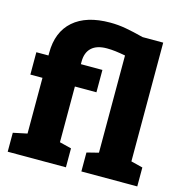

<svg xmlns="http://www.w3.org/2000/svg" viewBox="-112 -876 939 980"><g transform="rotate(15 357.5 -386.0)"><path d="M15.6 0V-100.1L89.4 -115.7V-410.2H25.4V-528.3H89.4V-542Q89.4 -652.8 157.5 -712.4Q225.6 -772 351.1 -772Q393.1 -772 434.1 -764.6Q475.1 -757.3 529.3 -743.2H638.2V-115.7L700.2 -100.1V0H404.8V-100.1L466.8 -115.7V-629.4Q438 -634.8 414.8 -637.7Q391.6 -640.6 368.7 -640.6Q315.4 -640.6 288.1 -615.2Q260.7 -589.8 260.7 -542V-528.3H374.5V-410.2H260.7V-115.7L323.2 -100.1V0Z"/></g></svg>

Font: Roboto Slab Black
Style: Regular
Weight: 900
Designer: Google
Version: Version 2.000; ttfautohint (v1.8.1.43-b0c9)